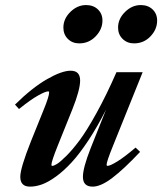

<svg xmlns="http://www.w3.org/2000/svg" viewBox="-20 -712 629 744"><path d="M499.5 -543.9Q472.7 -543.9 455.1 -561.3Q437.5 -578.6 437.5 -605Q437.5 -639.2 464.6 -665.8Q491.7 -692.4 525.4 -692.4Q553.7 -692.4 571.3 -675.5Q588.9 -658.7 588.9 -632.3Q588.9 -598.1 563 -571Q537.1 -543.9 499.5 -543.9ZM287.1 -543.9Q260.3 -543.9 242.9 -561.3Q225.6 -578.6 225.6 -605Q225.6 -639.2 252.7 -665.8Q279.8 -692.4 313.5 -692.4Q341.8 -692.4 359.4 -675.5Q377 -658.7 377 -632.3Q377 -598.6 350.8 -571.3Q324.7 -543.9 287.1 -543.9ZM96.2 11.2Q58.6 11.2 58.6 -26.9Q58.6 -60.5 99.6 -163.6L149.4 -287.1Q170.4 -338.4 170.4 -354Q170.4 -357.9 166.5 -357.9Q156.2 -357.9 127.7 -342Q99.1 -326.2 53.7 -289.6L38.1 -306.6Q104.5 -372.1 161.9 -405Q219.2 -438 253.9 -438Q290.5 -438 290.5 -399.9Q290.5 -363.8 260.3 -288.1L204.1 -148.4Q179.2 -86.4 179.2 -73.2Q179.2 -69.3 183.1 -69.3Q188.5 -69.3 200.4 -76.4Q212.4 -83.5 236.6 -107.4Q260.7 -131.3 288.3 -168.2Q315.9 -205.1 354.2 -274.4Q392.6 -343.8 431.2 -432.1H532.7L417.5 -146Q393.1 -85.9 393.1 -73.7Q393.1 -69.3 397 -69.3Q406.7 -69.3 434.6 -86.4Q462.4 -103.5 505.4 -140.1L522.9 -123.5Q459.5 -56.2 415 -22.5Q370.6 11.2 338.9 11.2Q301.3 11.2 301.3 -26.9Q301.3 -61.5 331.1 -137.2L391.1 -287.6Q357.4 -220.7 322.5 -168Q287.6 -115.2 257.1 -82.3Q226.6 -49.3 196.5 -27.6Q166.5 -5.9 142.3 2.7Q118.2 11.2 96.2 11.2Z"/></svg>

Font: Elstob 14pt
Style: Bold Italic
Weight: 700
Italic angle: -20°
Designer: Peter S. Baker
Version: Version 1.015